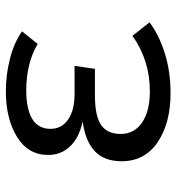

<svg xmlns="http://www.w3.org/2000/svg" viewBox="6 -584 589 640"><g transform="rotate(-90 300.0 -263.5)"><path d="M301 -241Q234 -241 204 -220.5Q174 -200 174 -155Q174 -110 212 -84Q250 -58 316 -58Q420 -58 501 -116L546 -59Q505 -28 444 -8.5Q383 11 310 11Q210 11 146.5 -32Q83 -75 83 -152Q83 -210 116.5 -241.5Q150 -273 215 -282Q161 -294 132.5 -324Q104 -354 104 -397Q104 -464 164.5 -501Q225 -538 316 -538Q370 -538 424 -524.5Q478 -511 516 -484L474 -432Q409 -470 319 -470Q257 -470 224 -450Q191 -430 191 -389Q191 -352 222 -330.5Q253 -309 307 -309H401L391 -241Z"/></g></svg>

Font: Fira Mono
Style: Regular
Weight: 400
Designer: Carrois Corporate & Edenspiekermann AG
Foundry: Carrois Corporate GbR & Edenspiekermann AG
Version: Version 3.206